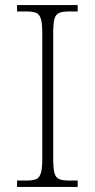

<svg xmlns="http://www.w3.org/2000/svg" viewBox="-20 -734 374 754"><path d="M47 0V-25H84Q109 -25 122 -30.5Q135 -36 140.5 -54.5Q146 -73 146 -109V-605Q146 -642 140.5 -660Q135 -678 122 -683.5Q109 -689 84 -689H47V-714H285V-689H251Q226 -689 212.5 -683.5Q199 -678 194 -660Q189 -642 189 -605V-109Q189 -73 194 -54.5Q199 -36 212.5 -30.5Q226 -25 251 -25H285V0Z"/></svg>

Font: Noto Serif Khmer ExtraLight
Style: Regular
Weight: 250
Version: Version 2.003